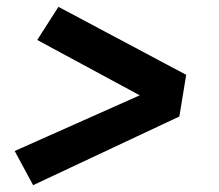

<svg xmlns="http://www.w3.org/2000/svg" viewBox="-20 -620 640 562"><path d="M77 -78 23 -178 389 -341 89 -503 151 -600 525 -401 505 -279Z"/></svg>

Font: Iosevka Slab XBdEx
Style: Italic
Weight: 800
Width: 7
Italic angle: -9°
Monospace: yes
Designer: Belleve Invis
Foundry: Belleve Invis
Version: Version 11.1.1; ttfautohint (v1.8.3)